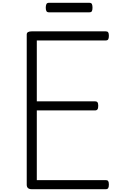

<svg xmlns="http://www.w3.org/2000/svg" viewBox="-20 -1352 853 1372"><path d="M207 0Q189 0 180 -8Q171 -16 171 -32V-1105Q171 -1117 180 -1122.5Q189 -1128 207 -1128H736Q748 -1128 753 -1121Q758 -1114 758 -1096Q758 -1078 753 -1070.5Q748 -1063 736 -1063H243V-628H659Q671 -628 676.5 -621Q682 -614 682 -596Q682 -578 676.5 -570.5Q671 -563 659 -563H243V-65H736Q748 -65 753 -58Q758 -51 758 -33Q758 -15 753 -7.5Q748 0 736 0ZM330 -1264Q316 -1264 311.5 -1273Q307 -1282 307 -1297Q307 -1313 311.5 -1322.5Q316 -1332 330 -1332H618Q633 -1332 637 -1322.5Q641 -1313 641 -1297Q641 -1282 637 -1273Q633 -1264 618 -1264Z"/></svg>

Font: Playwrite CL Light
Style: Regular
Weight: 300
Designer: Veronika Burian, José Scaglione
Foundry: TypeTogether
Version: Version 1.002